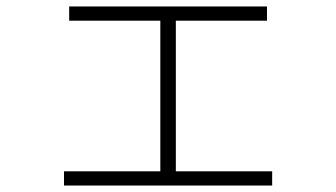

<svg xmlns="http://www.w3.org/2000/svg" viewBox="-20 -577 1040 594"><path d="M178 -3V-47H476V-513H194V-557H806V-513H524V-47H822V-3Z"/></svg>

Font: M PLUS 1 Code Light
Style: Regular
Weight: 300
Designer: Coji Morishita
Foundry: UNDERFOREST DESIGN
Version: Version 1.002